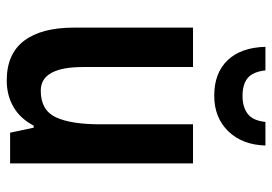

<svg xmlns="http://www.w3.org/2000/svg" viewBox="-139 -659 808 570"><g transform="rotate(90 265.0 -374.0)"><path d="M465 -543V0H374L359 -70H353Q332 -30 297.5 -10Q263 10 219 10Q140 10 101 -41.5Q62 -93 62 -189V-543H179V-217Q179 -91 249 -91Q307 -91 328 -135.5Q349 -180 349 -267V-543ZM412 -758Q410 -689 369.5 -647.5Q329 -606 264 -606Q197 -606 159 -645.5Q121 -685 119 -758H189Q193 -721 211.5 -705.5Q230 -690 265 -690Q297 -690 317.5 -705Q338 -720 342 -758Z"/></g></svg>

Font: Noto Sans Georgian Condensed SemiBold
Style: Regular
Weight: 600
Width: 3
Designer: Monotype Design Team, Akaki Razmadze
Foundry: Google LLC
Version: Version 2.005; ttfautohint (v1.8.4.7-5d5b)